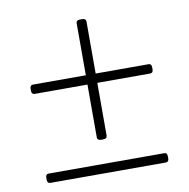

<svg xmlns="http://www.w3.org/2000/svg" viewBox="-70 -662 721 731"><g transform="rotate(-10 290.0 -296.5)"><path d="M287 -128Q271 -128 271 -140V-344H67Q55 -344 55 -358V-366Q55 -380 67 -380H271V-581Q271 -593 287 -593H293Q309 -593 309 -581V-380H513Q525 -380 525 -366V-358Q525 -344 513 -344H309V-140Q309 -128 293 -128ZM67 0Q55 0 55 -14V-22Q55 -36 67 -36H513Q525 -36 525 -22V-14Q525 0 513 0Z"/></g></svg>

Font: Asap Semi Expanded Thin
Style: Regular
Weight: 100
Width: 6
Designer: Pablo Cosgaya
Foundry: Omnibus-Type
Version: Version 3.001; ttfautohint (v1.8.4.7-5d5b)